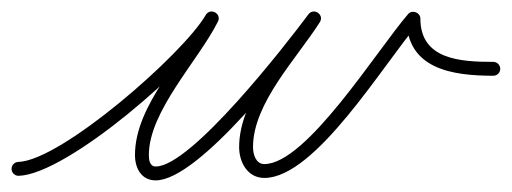

<svg xmlns="http://www.w3.org/2000/svg" viewBox="-23 -290 885 332"><path d="M-3 2.4C-2.8 9 2.8 14.2 9.4 14C94 11.3 310.5 -177.5 353.5 -252C357.4 -258.7 353.8 -265.1 348.5 -268C343.1 -270.9 335.9 -270.3 332.4 -263.4C294.9 -189 210.4 -108.4 210.4 -22C210.4 0.3 221 21.9 246.3 21.9C321.9 21.9 483.8 -189.4 529.5 -250.8C534.1 -257 531.2 -263.7 526.2 -267.1C521.1 -270.6 513.9 -270.9 509.8 -264.4C467.3 -197.5 390.5 -118.6 390.5 -35.7C390.5 -9.6 405 17.7 434.1 17.7C522.7 17.7 640.6 -180.2 701 -250.2C704.4 -254.1 699.1 -258.7 693 -261C686.9 -263.2 679.9 -263.2 679.9 -258C679.9 -170.2 759.5 -159.1 830 -159C836.6 -159 842 -164.4 842 -171C842 -177.6 836.6 -183 830 -183C830 -183 830 -183 830 -183C774.2 -183.1 703.9 -186.4 703.9 -258C703.9 -263.2 700.3 -267.1 695.9 -268.8C691.5 -270.4 686.2 -269.8 682.8 -265.8C628.6 -203 506.8 -6.3 434.1 -6.3C419.2 -6.3 414.5 -23.5 414.5 -35.7C414.5 -111.8 490.6 -189.4 530 -251.6C534.2 -258.1 531.5 -264.6 526.7 -267.9C521.9 -271.2 514.9 -271.3 510.3 -265.2C471.2 -212.6 307.5 -2.1 246.3 -2.1C235.7 -2.1 234.4 -13.7 234.4 -22C234.4 -97.7 319.6 -184.6 353.8 -252.6C357.3 -259.5 354 -265.8 348.8 -268.6C343.6 -271.4 336.6 -270.7 332.7 -264C294.4 -197.5 83.4 -12.3 8.6 -10C2 -9.8 -3.2 -4.2 -3 2.4Z"/></svg>

Font: FRB American Cursive Guidelines Light
Style: Italic
Weight: 300
Italic angle: -25°
Version: Version 2.0;Modular Font Editor K font №1